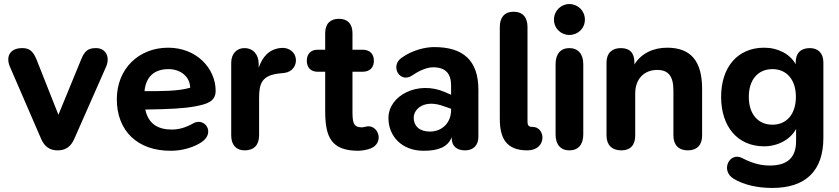

<svg xmlns="http://www.w3.org/2000/svg" viewBox="-20 -736 4153 950"><path d="M265 8C304 8 331 -10 348 -50L505 -406C526 -455 503 -498 455 -498C417 -498 399 -485 382 -443L269 -168L161 -441C143 -485 124 -498 90 -498C28 -498 8 -455 29 -406L183 -50C200 -10 227 8 265 8Z M826 10C882 10 939 -7 978 -33C1048 -81 991 -160 933 -124C897 -104 864 -95 830 -95C763 -95 714 -122 699 -194C822 -196 887 -199 947 -210C1002 -221 1047 -232 1047 -287C1047 -395 955 -500 812 -500C667 -500 558 -396 558 -245C558 -89 660 11 826 10ZM695 -285C702 -357 744 -394 814 -394C873 -394 920 -357 921 -302C861 -284 774 -285 695 -285Z M1190 8C1237 8 1262 -19 1262 -66V-250C1262 -322 1274 -364 1366 -373L1386 -375C1428 -380 1447 -413 1444 -444C1440 -479 1410 -501 1373 -499C1309 -494 1278 -452 1260 -401V-419C1260 -465 1234 -498 1189 -498C1153 -498 1124 -472 1124 -425V-66C1124 -19 1149 8 1190 8Z M1754 10C1766 10 1797 6 1815 -2C1844 -14 1857 -39 1853 -65C1848 -93 1826 -112 1802 -111C1788 -110 1785 -107 1772 -106C1724 -105 1724 -136 1724 -196V-381H1774C1810 -381 1830 -402 1830 -435C1830 -469 1810 -490 1774 -490H1724V-572C1724 -618 1700 -643 1657 -643C1614 -643 1589 -618 1589 -572V-490H1551C1518 -490 1498 -469 1498 -435C1498 -402 1518 -381 1551 -381H1589V-187C1589 -57 1619 10 1754 10Z M2076 10C2147 10 2195 -7 2215 -57V-53C2215 -12 2241 8 2281 8C2323 8 2347 -18 2347 -59V-292C2347 -435 2274 -504 2126 -503C2089 -503 2022 -490 1967 -450C1908 -409 1959 -321 2020 -363C2065 -394 2101 -403 2123 -403C2184 -403 2212 -373 2212 -312V-267L2180 -281C2048 -338 1902 -264 1902 -152C1902 -62 1968 10 2076 10ZM2027 -153C2027 -199 2082 -246 2177 -210L2212 -198V-192C2212 -128 2167 -85 2107 -85C2055 -85 2027 -113 2027 -153Z M2664 -56C2664 -74 2653 -108 2614 -108C2588 -108 2590 -125 2590 -148V-603C2590 -649 2567 -678 2521 -678C2476 -678 2453 -649 2453 -603V-148C2453 -55 2483 8 2589 8C2638 8 2664 -21 2664 -56Z M2797 8C2841 8 2866 -21 2866 -70V-419C2866 -469 2840 -498 2797 -498C2754 -498 2729 -469 2729 -419V-70C2729 -21 2754 8 2797 8ZM2797 -563C2839 -563 2874 -595 2874 -639C2874 -683 2839 -716 2797 -716C2756 -716 2721 -683 2721 -639C2721 -595 2756 -563 2797 -563Z M3054 8C3100 8 3123 -19 3123 -65V-274C3123 -344 3166 -390 3232 -390C3286 -390 3312 -360 3312 -289V-65C3312 -19 3338 8 3383 8C3429 8 3454 -19 3454 -65V-296C3454 -434 3398 -500 3281 -500C3211 -500 3152 -471 3119 -417V-427C3119 -473 3097 -498 3052 -498C3008 -498 2981 -473 2981 -427V-65C2981 -19 3008 8 3054 8Z M3801 194C3967 194 4054 109 4054 -54V-427C4054 -473 4028 -498 3987 -498C3942 -498 3917 -473 3917 -427V-418C3890 -468 3830 -500 3761 -500C3629 -500 3548 -403 3548 -257C3548 -110 3629 -12 3761 -12C3829 -12 3891 -46 3919 -98V-38C3919 44 3876 83 3789 83C3752 83 3709 76 3652 46C3590 14 3542 108 3611 149C3661 179 3729 194 3801 194ZM3802 -119C3731 -119 3685 -171 3685 -257C3685 -342 3731 -394 3802 -394C3872 -394 3918 -342 3918 -257C3918 -171 3872 -119 3802 -119Z"/></svg>

Font: SN Pro
Style: Bold
Weight: 700
Designer: Tobias Whetton
Foundry: Supernotes
Version: Version 1.003;Glyphs 3.3 (3324)